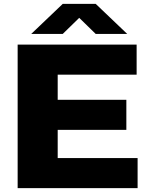

<svg xmlns="http://www.w3.org/2000/svg" viewBox="-20 -970 774 990"><path d="M277.5 -155H689.5V0H71V-740H684.5V-585H277.5V-455.5H631.5V-300.5H277.5ZM636 -795H473.5L388.5 -878L303.5 -795H141L303.5 -950H473.5Z"/></svg>

Font: Encode Sans Expanded ExtraBold
Style: Regular
Weight: 800
Width: 7
Designer: Multiple Designers
Foundry: Impallari Type
Version: Version 2.000